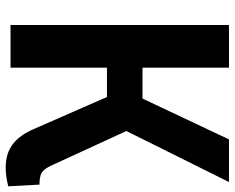

<svg xmlns="http://www.w3.org/2000/svg" viewBox="-95 -713 825 675"><g transform="rotate(90 317.5 -375.5)"><path d="M635 8Q599 17 569 17Q520 17 487.5 -7.5Q455 -32 434 -81L311 -362L357 -339H196L218 -362V0H68V-768H218V-442L196 -464H360L319 -448L470 -768H620L426 -378V-439L564 -139Q578 -111 595.5 -106Q613 -101 629 -102Z"/></g></svg>

Font: Yaldevi
Style: Bold
Weight: 700
Designer: Sol Matas, Rajitha Manaperi, Kosala Senevirathne
Foundry: Mooniak
Version: Version 1.100